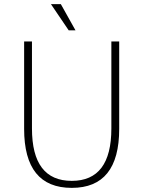

<svg xmlns="http://www.w3.org/2000/svg" viewBox="-20 -901 695 931"><path d="M97 -276V-700H135V-278Q135 -24 328 -24Q520 -24 520 -278V-700H558V-276Q558 10 328 10Q97 10 97 -276ZM227 -881H275L346 -754H313Z"/></svg>

Font: Sarabun Thin
Style: Regular
Weight: 250
Designer: Suppakit Chalermlarp | Katatrad Co.,Ltd.
Foundry: Cadson Demak Co.,Ltd.
Version: Version 1.000; ttfautohint (v1.6)